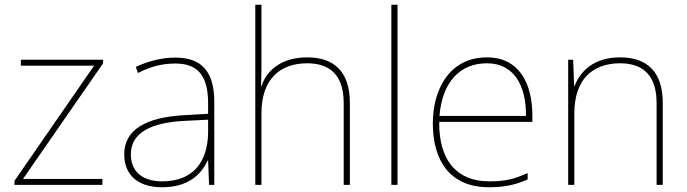

<svg xmlns="http://www.w3.org/2000/svg" viewBox="-20 -780 2900 810"><path d="M412 0V-25H77L415 -513V-528H68V-503H377L41 -17V0Z M720 -537C661 -537 606 -522 553 -498L562 -472C619 -501 667 -512 720 -512C813 -512 858 -463 858 -343V-300L755 -294C598 -285 504 -234 504 -129C504 -45 558 10 664 10C772 10 828 -42 856 -103H858L862 0H884V-350C884 -480 829 -537 720 -537ZM757 -270 858 -275V-220C856 -99 797 -15 664 -15C579 -15 532 -58 532 -129C532 -222 621 -263 757 -270Z M1083 -496V-760H1057V0H1083V-302C1083 -446 1161 -513 1276 -513C1373 -513 1430 -462 1430 -345V0H1456V-346C1456 -477 1390 -538 1276 -538C1164 -538 1104 -480 1083 -417H1081C1082 -446 1083 -466 1083 -496Z M1657 0V-760H1631V0Z M2034 -538C1880 -538 1806 -408 1806 -259C1806 -104 1877 10 2043 10C2107 10 2155 0 2206 -23V-50C2144 -22 2107 -15 2043 -15C1906 -15 1831 -105 1833 -266H2226V-291C2226 -430 2169 -538 2034 -538ZM2034 -513C2146 -513 2200 -423 2199 -291H1834C1846 -436 1922 -513 2034 -513Z M2596 -538C2484 -538 2427 -478 2404 -417H2402L2398 -528H2377V0H2403V-302C2403 -446 2481 -513 2596 -513C2693 -513 2750 -462 2750 -345V0H2776V-346C2776 -477 2710 -538 2596 -538Z"/></svg>

Font: Noto Sans Telugu Thin
Style: Regular
Weight: 100
Designer: Jelle Bosma - Monotype Design Team
Foundry: Monotype Imaging Inc.
Version: Version 2.005